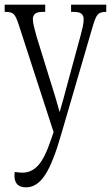

<svg xmlns="http://www.w3.org/2000/svg" viewBox="-20 -556 476 824"><path d="M92 248Q42 248 42 198Q42 191 43 182Q51 183 59 184Q67 185 76 185Q116 185 144.5 153Q173 121 199 43L210 11L59 -454Q49 -485 39 -495Q29 -505 4 -505H0V-536H174V-505H164Q139 -505 130 -496.5Q121 -488 121 -475Q121 -461 126 -441Q131 -421 137 -399L194 -215Q207 -174 217 -141Q227 -108 236 -75Q245 -107 253.5 -136.5Q262 -166 271 -202L326 -404Q331 -422 335 -440.5Q339 -459 339 -474Q339 -489 329.5 -497Q320 -505 296 -505H285V-536H436V-505H434Q409 -505 399 -493Q389 -481 378 -443L244 16Q209 140 174 194Q139 248 92 248Z"/></svg>

Font: Noto Serif ExtraCondensed Light
Style: Regular
Weight: 300
Width: 2
Designer: Monotype Design Team
Foundry: Monotype Imaging Inc.
Version: Version 2.014; ttfautohint (v1.8.4.7-5d5b)